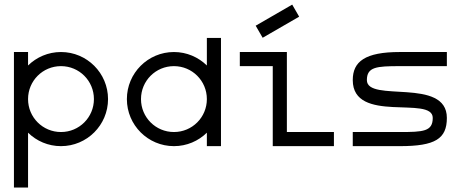

<svg xmlns="http://www.w3.org/2000/svg" viewBox="-20 -647 2040 850"><path d="M458.3 -208.3C458.3 -323.3 365 -416.7 250 -416.7C193.2 -416.7 141.8 -393.9 104.2 -357.1V-416.7H41.7V183.3H104.2V-59.6C141.8 -22.7 193.2 0 250 0C365 0 458.3 -93.3 458.3 -208.3ZM395.8 -208.3C395.8 -127.5 330.8 -62.5 250 -62.5C169.2 -62.5 104.2 -127.5 104.2 -208.3C104.2 -289.2 169.2 -354.2 250 -354.2C330.8 -354.2 395.8 -289.2 395.8 -208.3Z M541.7 -208.3C541.7 -93.3 635 0 750 0C806.8 0 858.2 -22.7 895.8 -59.6V0H958.3V-479.2H895.8V-357.1C858.2 -393.9 806.8 -416.7 750 -416.7C635 -416.7 541.7 -323.3 541.7 -208.3ZM604.2 -208.3C604.2 -289.2 669.2 -354.2 750 -354.2C830.8 -354.2 895.8 -289.2 895.8 -208.3C895.8 -127.5 830.8 -62.5 750 -62.5C669.2 -62.5 604.2 -127.5 604.2 -208.3Z M1273.6 -626.6 1111.9 -533.2 1142.8 -479.8 1304.4 -573.2ZM1187.5 -354.2V0H1458.3V-62.5H1250V-416.7H1041.7V-354.2Z M1958.3 -416.7H1750C1595.6 -416.7 1541.7 -374.2 1541.7 -292.5C1541.7 -96.7 1895.8 -225.9 1895.8 -125C1895.8 -64.9 1853.8 -62.5 1750 -62.5H1541.7V0H1750C1906.8 0 1958.3 -32.5 1958.3 -125C1958.3 -306.7 1604.2 -190.7 1604.2 -292.5C1604.2 -350.8 1647.2 -354.2 1750 -354.2H1958.3Z"/></svg>

Font: Amy Mono
Style: Regular
Weight: 400
Monospace: yes
Version: Version 001.000